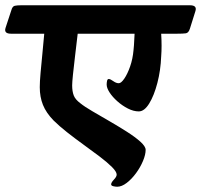

<svg xmlns="http://www.w3.org/2000/svg" viewBox="-81 -639 764 729"><path d="M-60 -533 -38 -600Q-34 -615 -25 -617Q-16 -619 0 -619H640Q668 -619 661 -597L640 -530Q635 -514 624.5 -512.5Q614 -511 591 -511H531Q534 -463 531 -425Q529 -372 516.5 -324Q504 -276 485.5 -246Q467 -216 446 -216Q426 -216 404.5 -227Q383 -238 364.5 -254.5Q346 -271 335 -288Q324 -305 324 -318Q324 -325 325.5 -332Q327 -339 332 -339Q338 -339 349 -331Q360 -323 370 -323Q379 -323 391 -340.5Q403 -358 413 -386.5Q423 -415 426 -449Q428 -468 428.5 -483Q429 -498 430 -511H214Q209 -468 204 -426.5Q199 -385 196 -355.5Q193 -326 193 -315Q193 -292 199 -276.5Q205 -261 224 -247Q240 -234 270 -216.5Q300 -199 334.5 -179Q369 -159 400.5 -139Q432 -119 452 -101Q472 -83 472 -70Q472 -52 462 -28Q452 -4 435.5 18.5Q419 41 400 55.5Q381 70 364 70Q357 70 349 68Q341 66 341 61Q341 54 351.5 43Q362 32 362 24Q362 13 344 -5Q326 -23 297.5 -44.5Q269 -66 236.5 -89.5Q204 -113 173.5 -137Q143 -161 122 -182Q94 -211 82 -241Q70 -271 70 -308Q70 -328 73 -362Q76 -396 80 -436Q84 -476 87 -511H-39Q-67 -511 -60 -533Z"/></svg>

Font: Alkatra SemiBold
Style: Regular
Weight: 600
Designer: Suman Bhandary
Version: Version 1.100;gftools[0.9.22]